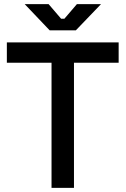

<svg xmlns="http://www.w3.org/2000/svg" viewBox="-20 -904 604 924"><path d="M228 0V-602H13V-700H551V-602H336V0ZM219 -758 99 -884H214L274 -814H290L350 -884H466L345 -758Z"/></svg>

Font: Space Grotesk Frontify Medium
Style: Regular
Weight: 500
Designer: Florian Karsten
Version: Version 2.000